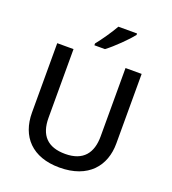

<svg xmlns="http://www.w3.org/2000/svg" viewBox="-166 -1130 1070 1197"><g transform="rotate(20 369.0 -531.5)"><path d="M536 -997V-1007H412C387 -962 341 -896 311 -859V-847H381C430 -883 507 -960 536 -997ZM649 -318V-780H542V-326C542 -217 491 -148 371 -148C254 -148 197 -208 197 -325V-780H89V-320C89 -161 185 -56 366 -56C558 -56 649 -170 649 -318Z"/></g></svg>

Font: Noto Sans Malayalam UI Medium
Style: Regular
Weight: 500
Designer: Jelle Bosma - Monotype Design Team
Foundry: Monotype Imaging Inc.
Version: Version 2.104